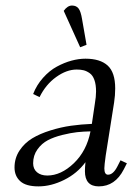

<svg xmlns="http://www.w3.org/2000/svg" viewBox="-20 -663 495 690"><path d="M32.2 -61Q32.2 -94.7 50 -121.8Q67.9 -148.9 95.7 -165.8Q123.5 -182.6 161.4 -194.3Q199.2 -206.1 235.6 -211.2Q272 -216.3 310.1 -217.8L320.8 -290Q325.2 -315.4 325.2 -334Q325.2 -358.9 319.3 -375.5Q313.5 -392.1 302.5 -399.9Q291.5 -407.7 280.8 -410.4Q270 -413.1 255.9 -413.1Q219.2 -413.1 181.9 -386.2Q144.5 -359.4 122.1 -314L99.1 -325.2Q111.8 -357.9 134.8 -383.5Q157.7 -409.2 184.3 -423.6Q210.9 -438 237.1 -445.1Q263.2 -452.1 287.1 -452.1Q339.8 -452.1 366.9 -427.5Q394 -402.8 394 -345.2Q394 -320.3 390.1 -294.9L359.9 -104Q355 -68.8 355 -58.1Q355 -35.2 368.2 -35.2Q386.7 -35.2 401.9 -64.9L413.1 -86.9L436 -76.2L424.8 -54.2Q393.6 6.8 335 6.8Q285.2 6.8 285.2 -47.9Q285.2 -60.5 287.1 -80.1Q257.3 -39.6 210.4 -16.4Q163.6 6.8 118.2 6.8Q72.8 6.8 52.5 -12Q32.2 -30.8 32.2 -61ZM99.1 -76.2Q99.1 -55.7 113 -43.9Q127 -32.2 149.9 -32.2Q199.2 -32.2 245.4 -76.4Q291.5 -120.6 305.2 -190.9Q279.8 -190.4 257.1 -188Q234.4 -185.5 203.9 -178Q173.3 -170.4 151.6 -158.9Q129.9 -147.5 114.5 -126Q99.1 -104.5 99.1 -76.2ZM209 -624Q222.7 -643.1 238.8 -643.1Q254.4 -643.1 262.5 -632.3Q270.5 -621.6 274.9 -594.2L291 -502L268.1 -493.2Z"/></svg>

Font: Dihjauti
Style: Italic
Weight: 400
Italic angle: -9°
Designer: T. Christopher White
Version: Version 3.0.0